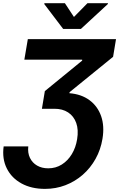

<svg xmlns="http://www.w3.org/2000/svg" viewBox="-41 -974 750 1209"><path d="M-18 -52.3H137.1Q132.5 -11.5 147.4 19.7Q162.3 51 192.4 68.5Q222.5 85.9 262.7 85.9Q310.2 85.9 348.1 62Q386.1 38 411.2 -3.4Q436.2 -44.7 444.7 -97.5Q454.4 -156.8 439 -199.8Q423.6 -242.7 388.1 -266Q352.5 -289.4 301.2 -289.1H222.9L241.4 -400.4L476.4 -592.4V-598.2H112.3L134.2 -727.5H689.5L671.1 -616.2L397.5 -393.9L395.9 -387.1Q471.5 -381.1 522.8 -343Q574 -305 595.8 -242.6Q617.6 -180.3 604.3 -100.2Q593 -31.3 560.7 26.4Q528.5 84.2 480 126.6Q431.5 168.9 371 192.2Q310.4 215.4 242.4 215.4Q156.8 215.4 94.4 181.2Q31.9 147 1.7 86.3Q-28.6 25.7 -18 -52.3ZM367.6 -953.9 424.6 -867.2 509.8 -953.9H639.1L638.1 -948.6L468.6 -792H356.6L237.7 -948.6L238.7 -953.9Z"/></svg>

Font: Inter Tight
Style: Italic
Weight: 400
Italic angle: -9.39999°
Designer: Rasmus Andersson
Foundry: rsms
Version: Version 3.002